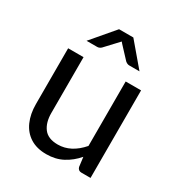

<svg xmlns="http://www.w3.org/2000/svg" viewBox="-171 -834 900 961"><g transform="rotate(30 279.0 -354.0)"><path d="M235 8Q179.5 8 141.8 -16Q104 -40 84.8 -83.2Q65.5 -126.5 65.5 -183.5V-506H154.5V-183.5Q154.5 -128.5 179.5 -95.5Q204.5 -62.5 261 -62.5Q336.5 -62.5 398 -133.5V-506H487V0H434Q415.5 0 410 -18.5L403 -73.5Q370.5 -35.5 329.2 -13.8Q288 8 235 8ZM432.5 -584.5H373Q362 -584.5 350.5 -594L289 -660L281 -669.5L210.5 -594Q200 -584.5 188 -584.5H126.5L238.5 -716H321Z"/></g></svg>

Font: Verano Sans
Style: Regular
Weight: 400
Designer: Lukasz Dziedzic with Adam Twardoch and Botio Nikoltchev
Foundry: tyPoland Lukasz Dziedzic
Version: Version 3.001;December 28, 2019;FontCreator 12.0.0.2547 64-b